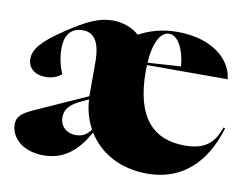

<svg xmlns="http://www.w3.org/2000/svg" viewBox="-64 -610 915 713"><g transform="rotate(10 393.5 -254.0)"><path d="M530 15C690 15 759 -104 787 -201L781 -203C762 -149 733 -112 650 -112C532 -112 460 -184 460 -359C460 -367 460 -375 461 -382H765C757 -456 684 -523 550 -523C498 -523 449 -510 407 -487C381 -510 346 -523 307 -523C255 -523 210 -501 135 -451C57 -399 30 -366 30 -330C30 -295 57 -273 97 -273C129 -273 149 -287 157 -294C145 -320 137 -355 137 -387C137 -450 170 -468 203 -468C242 -468 270 -443 270 -359V-231L74 -143C30 -123 15 -108 15 -80C15 -33 58 15 140 15C217 15 268 -29 307 -101C351 -28 432 15 530 15ZM185 -137C185 -166 201 -185 237 -203L271 -219C273 -179 284 -143 301 -111C288 -91 271 -80 245 -80C209 -80 185 -104 185 -137ZM461 -391C466 -470 491 -511 522 -511C556 -511 581 -461 586 -399Z"/></g></svg>

Font: Nyght Serif Dark
Style: Regular
Weight: 800
Designer: Maksym Kobuzan
Version: Version 0.410;Glyphs 3.1.2 (3151)